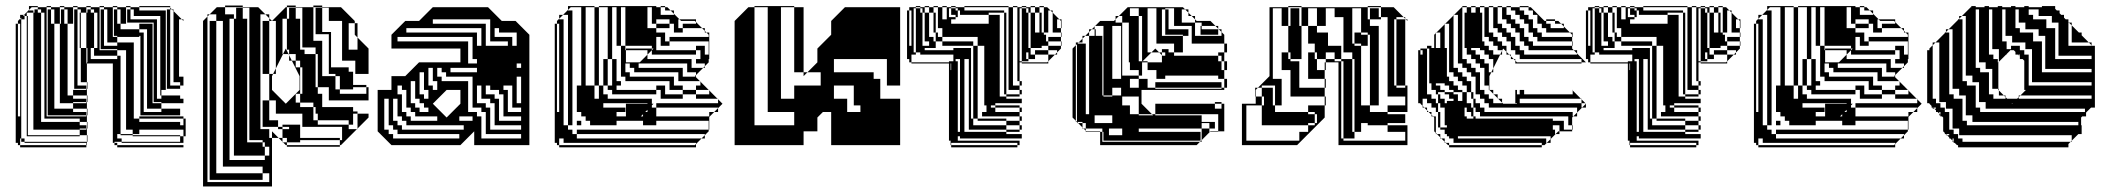

<svg xmlns="http://www.w3.org/2000/svg" viewBox="-20 -526 7627 696"><path d="M141 -416V-480H129V-492H117V-500H95L85 -490V-488H101V-480H105V-488H117V-480H129V-416ZM357 -488H345V-492H357ZM165 -488H153V-492H165ZM309 -488H297V-492H309ZM597 -488H585V-492H597ZM213 -488H201V-492H213ZM405 -488H393V-492H405ZM453 -488H441V-492H453ZM117 -488H105V-492H117ZM261 -488H249V-492H261ZM273 -468H269V-480H273ZM213 -440H201V-456H213V-444H225V-468H213V-456H201V-472H213V-468H225V-492H213V-500H197V-504H213V-500H245V-440H225V-444H213ZM333 -352V-416H321V-352ZM141 -352V-416H129V-352ZM261 -376V-392H249V-376ZM321 -348V-352H309V-348ZM141 -288V-352H129V-288ZM501 -328V-344H489V-328ZM141 -224V-288H129V-224ZM141 -160V-224H129V-160ZM141 -160H129V-96H141ZM293 -152V-156H245V-152ZM437 -200H465V-120H437ZM53 -88H45V-104H53ZM485 -40H461V-56H437V-120H465V-96H485V-84H633V-72H645V-96H485V-104H645V-96H653V-32H645V-56H485ZM293 -56V-60H269V-56ZM53 -40H45V-56H53ZM417 -36V-40H405V-36ZM633 -12V-32H461V-36H405V-24H421V-12ZM269 -32H77V-36H269ZM261 -472H249V-488H261ZM165 -472H153V-488H165ZM597 -472H585V-488H597ZM453 -472H441V-488H453ZM405 -472H393V-488H405ZM213 -472H201V-488H213ZM357 -472H345V-488H357ZM273 -444H269V-468H261V-456H249V-472H261V-468H273ZM273 -420H269V-444H261V-440H249V-456H261V-444H273ZM81 -420V-444H77V-420ZM549 -424V-440H537V-424ZM357 -424V-440H345V-424ZM597 -424V-440H585V-424ZM53 -408V-424H45V-408ZM53 -392V-408H45V-392ZM81 -372V-396H77V-372ZM501 -376V-392H489V-376ZM597 -376V-392H585V-376ZM357 -376V-392H345V-376ZM53 -376V-392H45V-376ZM549 -376V-392H537V-376ZM53 -360V-376H45V-360ZM53 -344V-360H45V-344ZM177 -444V-468H165V-456H153V-472H165V-468H177V-492H165V-500H149V-504H165V-500H197V-440H225V-360H197V-440H177V-444H165V-440H153V-456H165V-444ZM81 -324V-348H77V-324ZM261 -328V-344H249V-328ZM53 -328V-344H45V-328ZM597 -328V-344H585V-328ZM309 -328V-344H297V-328ZM549 -328V-344H537V-328ZM53 -312V-328H45V-312ZM81 -300H77V-324H81ZM273 -300V-324H261V-300ZM53 -296V-312H45V-296ZM53 -280V-296H45V-280ZM513 -300V-324H501V-300ZM597 -280V-296H585V-280ZM549 -280V-296H537V-280ZM357 -376V-372H369V-396H357V-392H345V-408H357V-396H369V-420H357V-408H345V-424H357V-420H369V-444H357V-440H345V-456H357V-444H369V-468H357V-456H345V-472H357V-468H369V-492H357V-500H341V-504H357V-500H389V-392H405V-372H465V-280H437V-344H405V-348H345V-360H405V-372H357V-360H345V-376ZM53 -264V-280H45V-264ZM197 -360H225V-280H197ZM53 -248V-264H45V-248ZM81 -252V-276H77V-252ZM513 -252V-276H501V-252ZM273 -252V-276H261V-252ZM53 -232V-248H45V-232ZM81 -228H77V-252H81ZM549 -232V-248H537V-232ZM597 -232V-248H585V-232ZM53 -216V-232H45V-216ZM513 -228V-252H501V-228ZM597 -232V-228H609V-252H597V-248H585V-264H597V-252H609V-276H597V-264H585V-280H597V-276H609V-300H597V-296H585V-312H597V-300H609V-324H597V-312H585V-328H597V-324H609V-348H597V-344H585V-360H597V-348H609V-372H597V-360H585V-376H597V-372H609V-396H597V-392H585V-408H597V-396H609V-420H597V-408H585V-424H597V-420H609V-444H597V-440H585V-456H597V-444H609V-468H597V-456H585V-472H597V-468H609V-486L603 -492H597V-498L595 -500H485V-504H597V-498L603 -492H609V-486L639 -456H645V-450L639 -456H629V-248H645V-216H633V-228H597V-216H585V-232ZM273 -252H261V-228H273ZM53 -200V-216H45V-200ZM513 -204V-228H501V-204ZM633 -204H585V-216H633ZM81 -180V-204H77V-180ZM53 -184V-200H45V-184ZM549 -184V-200H537V-184ZM53 -168V-184H45V-168ZM501 -184V-200H489V-184ZM437 -280H465V-200H437ZM245 -200H197V-280H225V-200H293V-204H249V-280H261V-276H273V-300H261V-280H249V-328H261V-324H273V-348H261V-344H249V-360H261V-348H273V-352H269V-372H261V-360H249V-376H261V-372H273V-352H293V-296H295V-228H297V-204H295V-228H261V-216H293V-204H295V-180H297V-156H295V-180H245ZM53 -152V-168H45V-152ZM513 -156V-180H501V-156ZM549 -184V-180H561V-204H549V-200H537V-216H549V-204H561V-228H549V-216H537V-232H549V-228H561V-252H549V-248H537V-264H549V-252H561V-276H549V-264H537V-280H549V-276H561V-300H549V-296H537V-312H549V-300H561V-324H549V-312H537V-328H549V-324H561V-348H549V-344H537V-360H549V-348H561V-372H549V-360H537V-376H549V-372H561V-396H549V-392H537V-408H549V-396H561V-420H549V-408H537V-424H549V-420H561V-444H549V-440H537V-444H441V-456H549V-444H561V-468H453V-456H441V-472H453V-468H465V-492H453V-500H437V-504H453V-500H485V-488H581V-200H565V-180H633V-168H645V-152H565V-156H537V-168H565V-180H549V-168H537V-184ZM53 -136V-152H45V-136ZM81 -132V-156H77V-132ZM53 -120V-136H45V-120ZM297 -108H295V-132H245V-152H197V-200H225V-180H245V-168H293V-156H295V-132H297ZM513 -156H501V-132H513ZM81 -108H77V-132H81ZM53 -104V-120H45V-104ZM501 -184V-180H513V-204H501V-200H489V-280H501V-276H513V-300H501V-280H489V-328H501V-324H513V-348H501V-344H489V-360H501V-348H513V-372H501V-360H489V-376H501V-372H513V-396H501V-392H489V-396H485V-392H405V-396H393V-440H417V-420H485V-408H501V-396H513V-420H485V-440H417V-444H405V-440H393V-456H405V-444H417V-468H405V-456H393V-472H405V-468H417V-492H405V-500H389V-504H405V-500H437V-440H533V-152H565V-132H633V-108H489V-120H565V-132H501V-120H489V-184ZM53 -72H45V-88H53ZM53 -56H45V-72H53ZM81 -60H77V-84H81ZM81 -60V-36H77V-60ZM309 -328V-324H321V-348H309V-344H297V-352H293V-416H273V-396H269V-420H261V-396H273V-372H269V-396H261V-392H249V-440H261V-420H273V-416H293V-480H273V-492H261V-500H245V-504H261V-500H293V-480H297V-488H309V-480H321V-416H333V-480H321V-492H309V-500H293V-504H309V-500H341V-344H405V-324H417V-40H461V-36H633V-32H645V-8H421V-12H395V-8H405V0H645V8H405V0H395V-8H389V-296H295V-300H297V-312H405V-324H309V-312H297V-328ZM53 -40V-24H45V-40ZM81 -84H77V-108H81V-96H101V-160H81V-156H77V-180H81V-160H101V-224H81V-204H77V-228H81V-224H101V-288H81V-276H77V-300H81V-288H101V-352H81V-348H77V-372H81V-352H101V-416H81V-396H77V-420H81V-416H101V-480H77V-468H81V-444H77V-468H69V-472H67L85 -490V-504H117V-500H149V-104H293V-108H153V-440H177V-132H245V-120H293V-108H295V-84H297V-60H295V-84H269V-96H129V-84H269V-72H293V-60H295V-36H297V-12H295V-36H269V-56H101V-96H81ZM293 8H53V0H45V-8H37V-440H45V-424H53V-440H45V-450L53 -458V-472H67L63 -468H69V-456H57V-462L53 -458V-456H57V-24H69V-12H295V0H293V-8H69V-12H57V-24H53V-8H45V-24H53V0H293Z M1052 -474H1028V-498H1052ZM1148 -474H1124V-498H1148ZM860 -474H836V-498H860ZM1132 -266H1124V-210H1132V-186H1148V-162H1172V-210H1132ZM1076 -402V-450H1068V-402ZM884 -402V-450H876V-402ZM764 -442H740V-450H764ZM956 -442H932V-450H956ZM1076 -402H1068V-354H1076ZM884 -354V-402H876V-354ZM884 -306V-354H876V-306ZM1132 -266V-330H1124V-354H1068V-346H1084V-330H1124V-266ZM884 -258V-306H876V-258ZM884 -210V-258H876V-210ZM884 -162V-210H876V-162ZM884 -114V-162H876V-114ZM956 -154H932V-162H956ZM1276 -90V-114H1260V-90ZM884 -66V-114H876V-66ZM884 -66H876V-18H884ZM1220 -18V-66H1068V-26H1212V-18ZM956 38V6H940V-10H932V-18H876V-10H932V6H940V38ZM940 54V38H828V-458H812V54ZM932 126H740V102H932ZM956 -410H932V-442H956ZM1148 -442H1124V-410H1148ZM764 -410H740V-442H764ZM764 -314V-346H740V-314ZM1180 -314V-346H1172V-314ZM956 -314H932V-346H956ZM764 -218V-250H740V-218ZM764 -122V-154H740V-122ZM956 -122H932V-154H956ZM764 -26V-58H740V-26ZM1212 6H1020V0H1016L1006 -10H1004V-12L990 -26H966V-50L990 -26H1004V-12L1006 -10H1020V0H1212ZM764 38H740V70H764ZM764 6H740V-26H764V-18H788V-66H764V-58H740V-90H764V-66H788V-114H764V-90H740V-122H764V-114H788V-162H764V-154H740V-186H764V-162H788V-210H764V-186H740V-218H764V-210H788V-258H764V-250H740V-282H764V-258H788V-306H764V-282H740V-314H764V-306H788V-354H764V-346H740V-378H764V-354H788V-402H764V-378H740V-410H764V-402H788V-450H764V-474H740L766 -500H796V-474H828V-458H836V-474H860V-458H876V-450H884V-498H860V-500H796V-506H860V-500H916L942 -474H956V-460L966 -450L1016 -500H1020V-458H1028V-474H1052V-458H1068V-450H1076V-498H1052V-500H1020V-506H1052V-500H1116V-378H1148V-250H1196V-202H1212V-186H1308V-210H1260V-202H1212V-250H1196V-258H1172V-282H1244V-266H1260V-258H1268V-306H1180V-282H1172V-314H1180V-306H1220V-354H1180V-346H1172V-378H1180V-354H1220V-402H1180V-378H1172V-402H1124V-410H1180V-402H1220V-450H1148V-442H1124V-474H1148V-450H1172V-498H1148V-500H1116V-506H1148V-500H1216L1266 -450V-442H1276V-410H1266V-442H1244V-346H1276V-390L1266 -400V-410H1276V-390L1316 -350V-258H1260V-218H1308V-210H1316V-162H1148V-138H1260V-122H1276V-114H1316V-100L1276 -60V-58H1274L1276 -60V-90H1260V-74H1244V-90H1132V-114H1124V-138H1116V-154H1068V-186H1052V-154H1068V-138H1116V-90H1132V-74H1244V-58H1274L1216 0H1212V-18H1068V-10H1020V-26H1004V-58H988V-66H932V-90H988V-66H1004V-58H1028V-66H1004V-74H1068V-66H1076V-114H956V-90H932V-122H956V-114H980V-162H956V-258H932V-282H956V-258H970L966 -250V-200L1016 -150L1066 -200V-250L1038 -306H1028V-326L1026 -330H1006L1016 -350L1026 -330H1028V-326L1038 -306H1052V-282H1068V-186H1076V-282H1068V-306H1052V-330H1028V-346H1020V-458H1004V-330H1006L980 -278V-258H970L980 -278V-306H956V-282H932V-314H956V-306H980V-354H956V-346H932V-378H956V-354H980V-402H956V-378H932V-410H956V-402H980V-450H956V-460L942 -474H924V-58H956V-26H966V150H716V-450L732 -466V-474H740L732 -466V134H956V102H932V78H764V102H740V70H764V78H788V30H764V38H740V6H764V30H788V-18H764Z M1399 0 1349 -50V-200H1399V-250H1449L1499 -300H1649V-350H1399V-400L1449 -450H1499L1549 -500H1749L1799 -450H1849L1899 -400V0H1699V-50L1649 0ZM1725 -360V-424H1453V-408H1709V-360ZM1837 -360H1853V-408H1789V-424H1773V-392H1837ZM1821 -360V-376H1757V-456H1549V-440H1741V-360ZM1677 -376V-296H1709V-312H1693V-392H1421V-376ZM1869 -280V-296H1853V-280ZM1613 -280V-264H1709V-280ZM1565 -200V-232H1549V-280H1533V-216H1549V-200ZM1533 -168V-200H1517V-264H1501V-184H1517V-168ZM1649 -150V-200H1599L1549 -150L1599 -100ZM1533 -120V-136H1517V-152H1501V-168H1485V-232H1469V-152H1485V-136H1501V-120ZM1869 -120V-136H1837V-216H1805V-200H1821V-120ZM1565 -88V-104H1485V-120H1469V-136H1453V-200H1437V-216H1421V-184H1437V-120H1453V-104H1469V-88ZM1757 -216H1741V-184H1773V-168H1789V-88H1869V-104H1805V-184H1789V-200H1757ZM1693 -88V-104H1645V-88ZM1725 -216H1709V-152H1741V-136H1757V-56H1869V-72H1773V-152H1757V-168H1725ZM1661 -56V-72H1453V-88H1437V-104H1421V-168H1405V-88H1421V-72H1437V-56ZM1869 -24V-40H1741V-120H1725V-136H1693V-248H1597V-264H1581V-280H1565V-248H1581V-232H1677V-120H1709V-104H1725V-24ZM1645 -24V-40H1421V-56H1405V-72H1389V-168H1373V-56H1389V-40H1405V-24ZM1869 -152V-248H1853V-152Z M2007 -408V-424H1999V-408ZM2007 -328V-344H1999V-328ZM2007 -216V-232H1999V-216ZM2007 -200V-216H1999V-200ZM2519 -216V-230L2517 -232H2439V-264H2279V-280H2263V-296H2247V-264H2263V-248H2423V-216H2455V-200H2503V-184H2551V-198L2549 -200H2503V-216ZM2007 -168V-184H1999V-168ZM2391 -216V-184H2455V-168H2375V-200H2359V-216ZM2007 -136V-152H1999V-136ZM2215 -360V-500H2199V-456H2183V-500H2151V-504H2359V-500H2375V-472H2423V-476L2411 -488H2391V-500H2375V-504H2391V-500H2399L2411 -488H2423V-476L2443 -456H2503V-446L2525 -424H2535V-414L2541 -408H2551V-360H2549V-376H2407V-392H2549V-400L2541 -408H2535V-414L2525 -424H2455V-440H2503V-446L2499 -450H2449L2443 -456H2439V-424H2455V-408H2423V-440H2407V-456H2359V-440H2407V-424H2359V-440H2343V-500H2327V-424H2359V-408H2391V-376H2407V-360H2375V-392H2359V-344H2503V-328H2343V-344L2349 -350H2343V-360H2247V-344H2249V-300H2299L2327 -328V-344H2249V-350H2343V-344L2327 -328V-312H2487V-280H2529L2503 -254V-248H2501L2499 -250L2503 -254V-264H2471V-296H2295V-280H2455V-248H2501L2517 -232H2519V-230L2549 -200H2551V-198L2581 -168H2583V-166L2599 -150L2583 -134V-120H2569L2583 -134V-136H2359V-152H2583V-166L2581 -168H2503V-184H2455V-200H2407V-232H2247V-248H2231V-360H2247V-500H2231V-360ZM2311 -104V-112L2303 -104ZM2039 -72V-472H2021L2039 -490V-504H2135V-500H2151V-216H2167V-312H2183V-216H2199V-312H2215V-232H2231V-216H2215V-200H2359V-184H2199V-200H2183V-216H2167V-184H2183V-168H2343V-150H2349L2343 -144V-136H2359V-120H2327V-128L2319 -120H2359V-104H2551V-120H2569L2551 -102V-72H2549V-88H2359V-72H2311V-88H2215V-72H2119V-88H2103V-104H2087V-120H2071V-216H2135V-500H2103V-456H2087V-500H2049L2039 -490V-488H2055V-72ZM2007 -40H1999V-56H2007ZM2535 -24H2523L2535 -36V-40H2071V-56H2549V-50L2535 -36ZM2007 -24V0H2499L2503 -4V-8H2023V-24H2007V-8H1999V-24ZM2199 -408H2183V-456H2199ZM2103 -408H2087V-456H2103ZM2007 -392V-408H1999V-392ZM2007 -376V-392H1999V-376ZM2103 -360H2087V-408H2103ZM2199 -360H2183V-408H2199ZM2007 -360V-376H1999V-360ZM2199 -312H2183V-360H2199ZM2103 -312H2087V-360H2103ZM2007 -344V-360H1999V-344ZM2551 -312H2519V-344H2503V-360H2535V-328H2549V-360H2551ZM2007 -312V-328H1999V-312ZM2007 -296V-312H1999V-296ZM2007 -280V-296H1999V-280ZM2103 -264H2087V-312H2103ZM2535 -280H2529L2535 -286V-296H2503V-312H2549V-300L2535 -286ZM2007 -264V-280H1999V-264ZM2007 -248V-264H1999V-248ZM2007 -232V-248H1999V-232ZM2103 -216H2087V-264H2103ZM2007 -152V-168H1999V-152ZM2007 -184V-200H1999V-184ZM2135 -168H2151V-216H2135ZM2247 -120H2215V-104H2249V-150H2327V-152H2167V-136H2247ZM2007 -120V-136H1999V-120ZM2007 -104H1999V-120H2007ZM2007 -88H1999V-104H2007ZM2007 -72H1999V-88H2007ZM2007 -56H1999V-72H2007ZM2551 -56H2549V-72H2551ZM2087 -72H2071V-88H2087ZM2007 -40V-24H1999V-40ZM2023 -24V-40H2039V-24ZM2039 -72V-56H2055V-40H2071V-24H2523L2503 -4V8H2007V0H1999V-8H1991V-440H1999V-424H2007V-440H1999V-450L2007 -458V-472H2021L2007 -458V-456H2023V-72Z M2811 -168V-216H2763V-168ZM2811 -216H2763V-360H2715V-72H2859V-120H2763V-168H2859V-216H2955V-264H2907L2943 -300V-350L2993 -400V-450L3043 -500H3243V-216H3195V-312H3003V-264H3147V-240H3171V-168H3243V-120H3099V-144H3075V-216H3003V-168H3051V-120H3243V0H2993V-120H2963L2943 -100V-50H2893V0H2643V-450L2693 -500H2715V-360H2763V-500H2715V-504H2859V-500H2893V-264H2907L2893 -250V-264H2859V-500H2811Z M3636 -456V-472H3628V-456ZM3636 -424V-440H3628V-424ZM3284 -376V-392H3276V-376ZM3636 -376V-392H3628V-376ZM3636 -360V-376H3628V-360ZM3828 -360H3826V-376H3780V-392H3826V-376H3828ZM3372 -352H3332V-344H3436V-352H3500V-328H3508V-360H3372ZM3636 -328V-344H3628V-328ZM3636 -312V-328H3628V-312ZM3428 -296H3426V-272H3428ZM3636 -248V-264H3628V-248ZM3628 -224H3620V-288H3604V-224H3628V-216H3636V-232H3628ZM3284 -344H3276V-360H3284ZM3284 -408V-424H3276V-408ZM3764 -456V-472H3756V-456ZM3636 -440V-456H3628V-440ZM3380 -456V-472H3372V-456ZM3284 -456V-472H3276V-456ZM3764 -440V-456H3756V-440ZM3380 -440V-456H3372V-440ZM3284 -440V-456H3276V-440ZM3284 -424V-440H3276V-424ZM3452 -464H3444V-472H3428V-496H3420V-464H3444V-456H3428V-440H3564V-472H3452ZM3828 -424H3826V-440H3828ZM3380 -440H3372V-424H3380ZM3764 -424V-440H3756V-424ZM3636 -408V-424H3628V-416H3620V-480H3564V-472H3604V-416H3628V-408ZM3636 -392V-408H3628V-392ZM3284 -392V-408H3276V-392ZM3284 -360V-376H3276V-360ZM3628 -352H3620V-416H3604V-352H3628V-344H3636V-360H3628ZM3708 -336H3700V-352H3708ZM3332 -376V-416H3324V-360H3348V-376ZM3284 -344V-328H3276V-344ZM3508 -312V-328H3500V-312ZM3426 -240V-272H3428V-240ZM3508 -296V-312H3500V-296ZM3636 -296V-312H3628V-296ZM3628 -288H3620V-352H3604V-288H3628V-280H3636V-296H3628ZM3508 -280V-296H3500V-288H3492V-312H3476V-288H3500V-280ZM3708 -304H3684V-336H3700V-312H3708ZM3780 -296H3684V-300H3776L3780 -304V-328H3732V-344H3780V-328H3804L3780 -304ZM3508 -264V-280H3500V-264ZM3636 -264V-280H3628V-264ZM3508 -248V-264H3500V-248ZM3426 -208V-240H3428V-208ZM3636 -232V-248H3628V-232ZM3508 -232V-248H3500V-232ZM3500 -224H3492V-288H3460V-312H3436V-328H3316V-336H3300V-496H3292V-336H3300V-328H3284V-312H3276V-328H3284V-300H3420V-304H3436V-312H3444V-304H3452V-288H3476V-224H3500V-216H3508V-232H3500ZM3684 -216H3676V-232H3668V-500H3652V-504H3668V-500H3684V-496H3700V-480H3708V-416H3732V-408H3748V-416H3716V-480H3708V-496H3700V-500H3684V-504H3700V-500H3716V-480H3732V-416H3756V-408H3764V-424H3756V-416H3748V-480H3732V-500H3716V-504H3732V-500H3748V-480H3756V-472H3764V-500H3748V-504H3764V-500H3776L3788 -488H3796V-480L3820 -456H3828V-440H3826V-450L3820 -456H3812V-424H3826V-408H3828V-392H3826V-408H3796V-480L3788 -488H3780V-408H3764V-400H3772V-376H3780V-360H3826V-350L3812 -336V-328H3804L3812 -336V-344H3780V-360H3756V-352H3716V-416H3708V-352H3716V-328H3732V-312H3708V-336H3684V-496H3676V-304H3684V-300H3676V-232H3684ZM3636 -216H3628V-200H3636ZM3508 -200V-216H3500V-200ZM3426 -176V-208H3428V-176ZM3508 -184V-200H3500V-184ZM3426 -144V-176H3428V-144ZM3508 -168V-184H3500V-168ZM3500 -160H3492V-224H3460V-288H3452V-224H3476V-160H3500V-152H3508V-168H3500ZM3426 -112V-144H3428V-112ZM3508 -136V-152H3500V-136ZM3508 -120V-136H3500V-120ZM3426 -80V-112H3428V-80ZM3508 -104V-120H3500V-104ZM3426 -48V-80H3428V-48ZM3452 -48H3460V-96H3452ZM3428 -8V-16H3426V-48H3428V-16H3444V-8ZM3508 -104H3500V-96H3492V-160H3460V-224H3452V-160H3476V-96H3508V-72H3628V-56H3676V-48H3628V-56H3492V-96H3460V-160H3452V-96H3476V-48H3628V-40H3684V-24H3460V-32H3452V-16H3444V-32H3452V-16H3676V0H3668V-8H3428V0H3668V8H3428V0H3426V-16H3420V-296H3284V-300H3276V-312H3268V-488H3276V-472H3284V-488H3276V-500H3300V-496H3316V-480H3324V-416H3348V-392H3364V-376H3372V-360H3396V-376H3372V-408H3364V-416H3332V-480H3324V-496H3316V-500H3300V-504H3316V-500H3332V-480H3348V-416H3372V-408H3380V-392H3396V-376H3508V-360H3524V-392H3396V-424H3372V-416H3364V-480H3348V-500H3332V-504H3348V-500H3364V-480H3372V-472H3380V-500H3364V-504H3380V-500H3396V-456H3412V-500H3396V-504H3412V-500H3428V-496H3444V-488H3452V-472H3460V-488H3452V-496H3444V-500H3428V-504H3444V-500H3476V-488H3620V-480H3628V-472H3636V-500H3476V-504H3636V-500H3652V-216H3676V-200H3684V-184H3676V-200H3628V-184H3676V-176H3628V-184H3620V-224H3604V-176H3628V-168H3684V-152H3588V-144H3676V-136H3684V-120H3676V-136H3588V-144H3572V-136H3588V-120H3676V-104H3684V-88H3676V-104H3540V-120H3556V-144H3548V-360H3524V-96H3628V-88H3676V-72H3684V-56H3676V-72H3628V-88H3524V-96H3508Z M3904 -396H3914L3904 -386V-372H3890L3904 -386ZM4120 -396V-468H4108V-496H4076V-468H4108V-396ZM4264 -492V-444H4312V-456L4300 -468H4288V-480L4276 -492ZM4332 -432H4336V-420H4332ZM4012 -240H4044V-432H4012ZM4396 -400H4332V-420H4396ZM3980 -336V-368H3976V-336ZM3980 -272V-304H3976V-272ZM4140 -272V-300H4120V-272ZM3980 -208V-240H3976V-208ZM4108 -176H4048V-144H4076V-112H4108V-108H4160L4156 -112H4108ZM3976 -180H3928V-252H3976V-240H3980V-272H3976V-252H3928V-324H3976V-304H3980V-336H3976V-324H3928V-396H3914L3928 -410V-420H3938L3928 -410V-396H3976V-368H3980V-400H3952V-396H3948V-420H3938L3948 -430V-432H3950L3948 -430V-420H3952V-400H3980V-432H3950L3968 -450H4018L4024 -456V-468H4036L4024 -456V-444H4048V-252H4108V-240H4140V-208H4168V-204H4408V-208H4168V-228H4408V-208H4418V-200H4118V-150L4156 -112H4168V-108H4336V-84H4384V-80H4396V-112H4168V-150H4384V-132H4408V-150H4384V-156H4408V-150H4418V-50H4396V-48H4366L4368 -50H4396V-80H4384V-60H4364V-80H4336V-60H4364V-48H4366L4336 -18V-12H4330L4336 -18V-60H4108V-48H4332V-16H3980V-36H4048V-60H4000V-36H3980V-48H3976V-60H3916V-80H3904V-84H3884V-366L3880 -362V-88L3888 -80H3904V-64L3908 -60H3916V-52L3918 -50H3968V-48H3976V-12H4330L4318 0H3968V-48H3916V-52L3908 -60H3904V-64L3888 -80H3884V-84H3880V-88L3868 -100V-350L3880 -362V-372H3890L3886 -368H3916V-112H3928V-180H3980V-176H4012V-180H3980V-208H3976ZM4408 -396V-410L4398 -420H4396V-422L4386 -432H4336V-444H4312V-396ZM4120 -324V-396H4108V-324ZM4428 -272H4418V-304H4408V-324H4396V-336H4418V-304H4428ZM4236 -336V-368H4172V-496H4140V-336H4154L4122 -304H4140V-300H4192V-326L4182 -336H4154L4168 -350L4182 -336H4192V-326L4194 -324H4204V-336H4192V-348H4216V-336ZM4120 -324H4108V-304H4120V-302L4122 -304H4120ZM4108 -208V-240H4076V-208ZM4120 -252H4108V-272H4076V-300H4072V-444H4048V-468H4036L4068 -500H4268L4276 -492H4288V-480L4300 -468H4312V-456L4318 -450H4368L4386 -432H4396V-422L4398 -420H4408V-410L4418 -400V-368H4428V-336H4418V-368H4300V-400H4288V-396H4268V-400H4204V-420H4288V-400H4300V-432H4216V-420H4204V-444H4216V-432H4236V-464H4216V-444H4204V-468H4216V-464H4236V-496H4204V-492H4216V-468H4204V-492H4192V-396H4268V-336H4236V-324H4396V-304H4408V-272H4418V-240H4428V-208H4418V-240H4396V-252H4204V-240H4172V-272H4120ZM4012 -208V-180H4044V-208ZM4012 -80V-108H3948V-80Z M4754 -432V-496H4722V-432ZM4986 -456H4946V-496H4978V-464H4986ZM4890 -408H4914V-400H4890ZM4786 -272H4782V-300H4786ZM4786 -208H4782V-240H4722V-336H4746V-312H4754V-272H4782V-240H4786ZM4786 -144H4782V-176H4658V-272H4626V-336H4650V-312H4658V-304H4690V-208H4782V-176H4786ZM4946 -144V-120H5010V-112H5074V-80H5010V-72H5082V0H4832V-300H4786V-312H4754V-336H4746V-368H4722V-432H4698V-456H4658V-496H4690V-456H4698V-500H4650V-504H4698V-500H4938V-456H4946V-432H4978V-144H5074V-176H5010V-464H4986V-500H4938V-504H4986V-500H5032L5068 -464H5074V-458L5076 -456H5082V-450L5076 -456H5074V-458L5068 -464H5042V-456H5074V-408H5042V-456H5034V-216H5042V-208H5074V-216H5042V-264H5074V-216H5082V-120H5010V-144H4946V-368H4938V-360H4914V-368H4890V-400H4938V-368H4946V-400H4938V-408H4914V-496H4882V-368H4890V-360H4914V-144ZM4746 -72V-80H4722V-72ZM4890 -24H4850V-72H4882V-48H4890ZM4690 -432V-456H4658V-432ZM5074 -360H5042V-408H5074ZM5074 -312H5042V-360H5074ZM5074 -264H5042V-312H5074ZM4602 -168V-216H4554V-208H4594V-168ZM4602 -168H4562V-176H4554V-208H4540L4582 -250V-500H4650V-432H4698V-312H4658V-336H4650V-432H4626V-496H4594V-240H4626V-144H4602ZM4594 -144V-168H4562V-144ZM4754 -80V-112H4746V-120H4722V-144H4782V-100L4682 0H4482V-150H4532V-176H4530V-208H4540L4532 -200V-176H4554V-144H4602V-120H4722V-112H4746V-80ZM4690 -16V-48H4722V-72H4554V-144H4498V-16ZM4890 -72V-120H4850V-168H4882V-120H4890V-168H4850V-216H4882V-168H4890V-216H4850V-264H4882V-216H4890V-264H4850V-304H4842V-312H4882V-264H4890V-312H4882V-336H4842V-312H4818V-360H4842V-336H4850V-464H4818V-496H4786V-432H4754V-408H4794V-360H4818V-336H4786V-312H4818V-304H4842V-24H4850V-16H5074V-48H5010V-72H4938V-80H4914V-48H4890V-72H4850V-120H4882V-72Z M5361 -456V-472H5353V-456ZM5361 -440V-456H5353V-440ZM5361 -424V-440H5353V-424ZM5361 -408V-424H5353V-408ZM5361 -408H5353V-392H5361ZM5649 -424V-430L5639 -440H5617V-450H5585V-456H5617V-450H5629L5639 -440H5649V-430L5671 -408H5681V-392H5679V-400L5671 -408H5585V-424H5569V-440H5553V-472H5537V-488H5521V-500H5489V-504H5521V-500H5529L5579 -450H5585V-440H5601V-424ZM5681 -360H5679V-376H5553V-392H5537V-408H5521V-440H5505V-456H5489V-472H5473V-488H5457V-500H5441V-504H5457V-500H5489V-488H5505V-472H5521V-456H5537V-424H5553V-408H5569V-392H5679V-376H5681ZM5233 -328V-344H5225V-328ZM5137 -312H5129V-328H5137ZM5233 -312V-328H5225V-312ZM5137 -296H5129V-312H5137ZM5233 -296V-312H5225V-296ZM5697 -328V-332L5685 -344H5521V-360H5505V-376H5489V-408H5473V-424H5457V-440H5441V-456H5425V-500H5409V-504H5425V-500H5441V-472H5457V-456H5473V-440H5489V-424H5505V-392H5521V-376H5537V-360H5679V-350L5685 -344H5697V-332L5729 -300H5713V-312H5489V-328H5473V-344H5457V-376H5441V-392H5425V-408H5409V-424H5393V-500H5377V-504H5393V-500H5409V-440H5425V-424H5441V-408H5457V-392H5473V-360H5489V-344H5505V-328ZM5233 -280V-296H5225V-280ZM5137 -264H5129V-280H5137ZM5233 -280H5225V-264H5233ZM5137 -248H5129V-264H5137ZM5137 -232H5129V-248H5137ZM5137 -216H5129V-232H5137ZM5137 -184H5129V-200H5137ZM5137 -184V-168H5129V-184ZM5489 -168V-152H5713V-166L5711 -168H5489V-152H5479V-168ZM5201 -72V-64H5225V-72H5217V-136H5201V-152H5193V-168H5217V-152H5225V-160H5249V-168H5233V-184H5217V-192H5193V-184H5201V-168H5193V-184H5185V-200H5169V-224H5161V-350H5153V-184H5169V-168H5185V-152H5193V-120H5201V-104H5193V-120H5185V-136H5169V-152H5153V-168H5137V-152H5129V-168H5137V-142L5143 -136H5153V-126L5159 -120H5169V-110L5175 -104H5185V-44L5189 -40H5201V-28L5205 -24H5217V-12L5221 -8H5233V0H5569V8H5233V0H5229L5221 -8H5217V-12L5205 -24H5201V-28L5189 -40H5185V-44L5179 -50V-100L5175 -104H5169V-110L5159 -120H5153V-126L5143 -136H5137V-142L5129 -150V-152H5121V-344H5129V-328H5137V-344H5129V-350H5153V-360H5169V-352H5179V-400L5185 -406V-408H5187L5185 -406V-352H5201V-408H5187L5217 -438V-440H5219L5217 -438V-352H5225V-344H5233V-440H5219L5249 -470V-472H5251L5249 -470V-280H5265V-264H5281V-248H5297V-232H5313V-192H5321V-184H5329V-248H5313V-264H5297V-280H5281V-296H5265V-472H5251L5279 -500H5281V-312H5297V-296H5313V-280H5329V-264H5345V-200H5361V-184H5377V-168H5393V-152H5425V-154L5411 -168H5409V-170L5395 -184H5393V-186L5379 -200H5377V-216H5361V-280H5345V-296H5329V-312H5313V-328H5297V-352H5289V-480H5297V-500H5281V-504H5297V-500H5313V-480H5329V-500H5313V-504H5329V-500H5345V-480H5353V-472H5361V-500H5345V-504H5361V-500H5377V-408H5393V-392H5409V-376H5425V-360H5441V-338L5451 -328H5457V-322L5467 -312H5473V-306L5479 -300H5713V-296H5473V-306L5467 -312H5457V-322L5451 -328H5441V-338L5429 -350L5425 -342V-328H5418L5425 -342V-344H5409V-360H5393V-376H5377V-392H5353V-376H5361V-360H5377V-344H5393V-328H5418L5393 -278V-264H5386L5393 -278V-312H5377V-328H5361V-344H5345V-352H5313V-344H5329V-328H5345V-312H5361V-296H5377V-264H5386L5379 -250V-200H5393V-186L5395 -184H5409V-170L5411 -168H5425V-154L5429 -150H5479V-152H5473V-200H5479V-184H5489V-200H5505V-184H5681V-198L5679 -200H5681V-198L5711 -168H5713V-166L5727 -152H5729V-136H5715L5729 -150L5727 -152H5713V-136H5715L5697 -118V-104H5683L5697 -118V-136H5377V-152H5361V-168H5345V-184H5321V-168H5329V-152H5345V-136H5361V-120H5681V-104H5683L5679 -100V-72H5681V-56H5679V-72H5665V-104H5345V-120H5321V-104H5329V-96H5609V-88H5649V-56H5679V-50H5633V-40H5619L5629 -50H5633V-72H5609V-56H5617V-40H5619L5601 -22V-8H5587L5601 -22V-32H5265V-24H5585V-8H5587L5579 0H5569V-8H5249V-24H5233V-32H5225V-40H5217V-56H5201V-64H5193V-72ZM5137 -280H5129V-296H5137ZM5137 -200H5129V-216H5137ZM5489 -184V-168H5479V-184ZM5281 -200V-192H5297V-152H5313V-136H5321V-120H5329V-136H5321V-168H5313V-192H5297V-216H5281V-232H5265V-248H5249V-264H5225V-248H5233V-232H5249V-216H5265V-200ZM5249 -184H5265V-160H5281V-192H5249V-200H5233V-216H5217V-224H5185V-216H5201V-200H5217V-192H5249ZM5297 -104V-96H5321V-104H5313V-120H5297V-136H5289V-104ZM5201 -88H5193V-104H5201ZM5201 -72H5193V-88H5201Z M6097 -456V-472H6089V-456ZM6097 -424V-440H6089V-424ZM5745 -376V-392H5737V-376ZM6097 -376V-392H6089V-376ZM6097 -360V-376H6089V-360ZM6289 -360H6287V-376H6241V-392H6287V-376H6289ZM5833 -352H5793V-344H5897V-352H5961V-328H5969V-360H5833ZM6097 -328V-344H6089V-328ZM6097 -312V-328H6089V-312ZM5889 -296H5887V-272H5889ZM6097 -248V-264H6089V-248ZM6089 -224H6081V-288H6065V-224H6089V-216H6097V-232H6089ZM5745 -344H5737V-360H5745ZM5745 -408V-424H5737V-408ZM6225 -456V-472H6217V-456ZM6097 -440V-456H6089V-440ZM5841 -456V-472H5833V-456ZM5745 -456V-472H5737V-456ZM6225 -440V-456H6217V-440ZM5841 -440V-456H5833V-440ZM5745 -440V-456H5737V-440ZM5745 -424V-440H5737V-424ZM5913 -464H5905V-472H5889V-496H5881V-464H5905V-456H5889V-440H6025V-472H5913ZM6289 -424H6287V-440H6289ZM5841 -440H5833V-424H5841ZM6225 -424V-440H6217V-424ZM6097 -408V-424H6089V-416H6081V-480H6025V-472H6065V-416H6089V-408ZM6097 -392V-408H6089V-392ZM5745 -392V-408H5737V-392ZM5745 -360V-376H5737V-360ZM6089 -352H6081V-416H6065V-352H6089V-344H6097V-360H6089ZM6169 -336H6161V-352H6169ZM5793 -376V-416H5785V-360H5809V-376ZM5745 -344V-328H5737V-344ZM5969 -312V-328H5961V-312ZM5887 -240V-272H5889V-240ZM5969 -296V-312H5961V-296ZM6097 -296V-312H6089V-296ZM6089 -288H6081V-352H6065V-288H6089V-280H6097V-296H6089ZM5969 -280V-296H5961V-288H5953V-312H5937V-288H5961V-280ZM6169 -304H6145V-336H6161V-312H6169ZM6241 -296H6145V-300H6237L6241 -304V-328H6193V-344H6241V-328H6265L6241 -304ZM5969 -264V-280H5961V-264ZM6097 -264V-280H6089V-264ZM5969 -248V-264H5961V-248ZM5887 -208V-240H5889V-208ZM6097 -232V-248H6089V-232ZM5969 -232V-248H5961V-232ZM5961 -224H5953V-288H5921V-312H5897V-328H5777V-336H5761V-496H5753V-336H5761V-328H5745V-312H5737V-328H5745V-300H5881V-304H5897V-312H5905V-304H5913V-288H5937V-224H5961V-216H5969V-232H5961ZM6145 -216H6137V-232H6129V-500H6113V-504H6129V-500H6145V-496H6161V-480H6169V-416H6193V-408H6209V-416H6177V-480H6169V-496H6161V-500H6145V-504H6161V-500H6177V-480H6193V-416H6217V-408H6225V-424H6217V-416H6209V-480H6193V-500H6177V-504H6193V-500H6209V-480H6217V-472H6225V-500H6209V-504H6225V-500H6237L6249 -488H6257V-480L6281 -456H6289V-440H6287V-450L6281 -456H6273V-424H6287V-408H6289V-392H6287V-408H6257V-480L6249 -488H6241V-408H6225V-400H6233V-376H6241V-360H6287V-350L6273 -336V-328H6265L6273 -336V-344H6241V-360H6217V-352H6177V-416H6169V-352H6177V-328H6193V-312H6169V-336H6145V-496H6137V-304H6145V-300H6137V-232H6145ZM6097 -216H6089V-200H6097ZM5969 -200V-216H5961V-200ZM5887 -176V-208H5889V-176ZM5969 -184V-200H5961V-184ZM5887 -144V-176H5889V-144ZM5969 -168V-184H5961V-168ZM5961 -160H5953V-224H5921V-288H5913V-224H5937V-160H5961V-152H5969V-168H5961ZM5887 -112V-144H5889V-112ZM5969 -136V-152H5961V-136ZM5969 -120V-136H5961V-120ZM5887 -80V-112H5889V-80ZM5969 -104V-120H5961V-104ZM5887 -48V-80H5889V-48ZM5913 -48H5921V-96H5913ZM5889 -8V-16H5887V-48H5889V-16H5905V-8ZM5969 -104H5961V-96H5953V-160H5921V-224H5913V-160H5937V-96H5969V-72H6089V-56H6137V-48H6089V-56H5953V-96H5921V-160H5913V-96H5937V-48H6089V-40H6145V-24H5921V-32H5913V-16H5905V-32H5913V-16H6137V0H6129V-8H5889V0H6129V8H5889V0H5887V-16H5881V-296H5745V-300H5737V-312H5729V-488H5737V-472H5745V-488H5737V-500H5761V-496H5777V-480H5785V-416H5809V-392H5825V-376H5833V-360H5857V-376H5833V-408H5825V-416H5793V-480H5785V-496H5777V-500H5761V-504H5777V-500H5793V-480H5809V-416H5833V-408H5841V-392H5857V-376H5969V-360H5985V-392H5857V-424H5833V-416H5825V-480H5809V-500H5793V-504H5809V-500H5825V-480H5833V-472H5841V-500H5825V-504H5841V-500H5857V-456H5873V-500H5857V-504H5873V-500H5889V-496H5905V-488H5913V-472H5921V-488H5913V-496H5905V-500H5889V-504H5905V-500H5937V-488H6081V-480H6089V-472H6097V-500H5937V-504H6097V-500H6113V-216H6137V-200H6145V-184H6137V-200H6089V-184H6137V-176H6089V-184H6081V-224H6065V-176H6089V-168H6145V-152H6049V-144H6137V-136H6145V-120H6137V-136H6049V-144H6033V-136H6049V-120H6137V-104H6145V-88H6137V-104H6001V-120H6017V-144H6009V-360H5985V-96H6089V-88H6137V-72H6145V-56H6137V-72H6089V-88H5985V-96H5969Z M6354 -408V-424H6346V-408ZM6354 -328V-344H6346V-328ZM6354 -216V-232H6346V-216ZM6354 -200V-216H6346V-200ZM6866 -216V-230L6864 -232H6786V-264H6626V-280H6610V-296H6594V-264H6610V-248H6770V-216H6802V-200H6850V-184H6898V-198L6896 -200H6850V-216ZM6354 -168V-184H6346V-168ZM6738 -216V-184H6802V-168H6722V-200H6706V-216ZM6354 -136V-152H6346V-136ZM6562 -360V-500H6546V-456H6530V-500H6498V-504H6706V-500H6722V-472H6770V-476L6758 -488H6738V-500H6722V-504H6738V-500H6746L6758 -488H6770V-476L6790 -456H6850V-446L6872 -424H6882V-414L6888 -408H6898V-360H6896V-376H6754V-392H6896V-400L6888 -408H6882V-414L6872 -424H6802V-440H6850V-446L6846 -450H6796L6790 -456H6786V-424H6802V-408H6770V-440H6754V-456H6706V-440H6754V-424H6706V-440H6690V-500H6674V-424H6706V-408H6738V-376H6754V-360H6722V-392H6706V-344H6850V-328H6690V-344L6696 -350H6690V-360H6594V-344H6596V-300H6646L6674 -328V-344H6596V-350H6690V-344L6674 -328V-312H6834V-280H6876L6850 -254V-248H6848L6846 -250L6850 -254V-264H6818V-296H6642V-280H6802V-248H6848L6864 -232H6866V-230L6896 -200H6898V-198L6928 -168H6930V-166L6946 -150L6930 -134V-120H6916L6930 -134V-136H6706V-152H6930V-166L6928 -168H6850V-184H6802V-200H6754V-232H6594V-248H6578V-360H6594V-500H6578V-360ZM6658 -104V-112L6650 -104ZM6386 -72V-472H6368L6386 -490V-504H6482V-500H6498V-216H6514V-312H6530V-216H6546V-312H6562V-232H6578V-216H6562V-200H6706V-184H6546V-200H6530V-216H6514V-184H6530V-168H6690V-150H6696L6690 -144V-136H6706V-120H6674V-128L6666 -120H6706V-104H6898V-120H6916L6898 -102V-72H6896V-88H6706V-72H6658V-88H6562V-72H6466V-88H6450V-104H6434V-120H6418V-216H6482V-500H6450V-456H6434V-500H6396L6386 -490V-488H6402V-72ZM6354 -40H6346V-56H6354ZM6882 -24H6870L6882 -36V-40H6418V-56H6896V-50L6882 -36ZM6354 -24V0H6846L6850 -4V-8H6370V-24H6354V-8H6346V-24ZM6546 -408H6530V-456H6546ZM6450 -408H6434V-456H6450ZM6354 -392V-408H6346V-392ZM6354 -376V-392H6346V-376ZM6450 -360H6434V-408H6450ZM6546 -360H6530V-408H6546ZM6354 -360V-376H6346V-360ZM6546 -312H6530V-360H6546ZM6450 -312H6434V-360H6450ZM6354 -344V-360H6346V-344ZM6898 -312H6866V-344H6850V-360H6882V-328H6896V-360H6898ZM6354 -312V-328H6346V-312ZM6354 -296V-312H6346V-296ZM6354 -280V-296H6346V-280ZM6450 -264H6434V-312H6450ZM6882 -280H6876L6882 -286V-296H6850V-312H6896V-300L6882 -286ZM6354 -264V-280H6346V-264ZM6354 -248V-264H6346V-248ZM6354 -232V-248H6346V-232ZM6450 -216H6434V-264H6450ZM6354 -152V-168H6346V-152ZM6354 -184V-200H6346V-184ZM6482 -168H6498V-216H6482ZM6594 -120H6562V-104H6596V-150H6674V-152H6514V-136H6594ZM6354 -120V-136H6346V-120ZM6354 -104H6346V-120H6354ZM6354 -88H6346V-104H6354ZM6354 -72H6346V-88H6354ZM6354 -56H6346V-72H6354ZM6898 -56H6896V-72H6898ZM6434 -72H6418V-88H6434ZM6354 -40V-24H6346V-40ZM6370 -24V-40H6386V-24ZM6386 -72V-56H6402V-40H6418V-24H6870L6850 -4V8H6354V0H6346V-8H6338V-440H6346V-424H6354V-440H6346V-450L6354 -458V-472H6368L6354 -458V-456H6370V-72Z M7418 -468H7350V-456H7398V-444H7418ZM7442 -396V-420H7430V-396ZM7370 -420H7302V-408H7350V-396H7370ZM7394 -348V-372H7382V-348ZM7346 -324V-348H7302V-344H7318V-328H7334V-324ZM7346 -300V-324H7334V-300ZM7346 -276V-300H7334V-276ZM7346 -252V-276H7334V-252ZM7202 -252V-276H7158V-264H7190V-252ZM7346 -252H7334V-228H7346ZM7154 -204V-228H7110V-216H7142V-204ZM7562 -228H7334V-216H7562ZM7226 -300H7224L7226 -302V-324H7206V-312H7222V-300H7224V-204H7226V-198L7244 -180H7250V-174L7256 -168H7292L7298 -174V-180H7304L7298 -174V-168H7562V-180H7304L7324 -200H7318V-306L7312 -312H7302V-322L7300 -324H7298V-326L7296 -328H7286V-338L7280 -344H7270V-360H7302V-348H7322V-372H7254V-348H7270V-346L7254 -330V-328H7252L7226 -302ZM7206 -168H7250V-174L7244 -180H7206ZM7106 -156V-180H7062V-168H7094V-156ZM6998 -152H7014V-136H7030V-132H7034V-156H6998ZM7274 -150 7276 -152H7272ZM6998 -136H6988L6992 -132H6998ZM7538 -132H7158V-120H7538ZM7058 -108V-132H7030V-120H7046V-108ZM7514 -84H7110V-72H7514ZM7046 -40H7034L7038 -36H7046ZM7370 -492H7334V-472H7350V-468H7370ZM7298 -468V-492H7286V-468ZM7250 -468V-492H7238V-468ZM7202 -468V-492H7190V-468ZM7154 -468V-492H7142V-468ZM7298 -468H7286V-444H7298ZM7250 -444V-468H7238V-444ZM7202 -444V-468H7190V-444ZM7154 -444V-468H7142V-444ZM7490 -420V-434L7480 -444H7478V-420ZM7442 -420V-444H7398V-424H7430V-420ZM7322 -444H7286V-424H7302V-420H7322ZM7250 -420V-444H7238V-420ZM7202 -420V-444H7190V-420ZM7154 -420V-444H7142V-420ZM7106 -420V-444H7094V-420ZM7490 -396V-420H7478V-396ZM7250 -420H7238V-396H7250ZM7202 -396V-420H7190V-396ZM7154 -396V-420H7142V-396ZM7106 -396V-420H7094V-396ZM7490 -396H7478V-372H7490ZM7442 -372V-396H7430V-372ZM7394 -372V-396H7350V-376H7382V-372ZM7274 -396H7238V-376H7254V-372H7274ZM7202 -372V-396H7190V-372ZM7154 -372V-396H7142V-372ZM7106 -372V-396H7094V-372ZM7058 -372V-396H7046V-372ZM7478 -360H7562V-362L7552 -372H7478ZM7442 -348V-372H7430V-348ZM7202 -372H7190V-348H7202ZM7154 -348V-372H7142V-348ZM7106 -348V-372H7094V-348ZM7058 -348V-372H7046V-348ZM7442 -348H7430V-324H7442ZM7394 -324V-348H7382V-324ZM7226 -324V-348H7190V-328H7206V-324ZM7154 -324V-348H7142V-324ZM7106 -324V-348H7094V-324ZM7058 -324V-348H7046V-324ZM7302 -328H7298V-326L7300 -324H7302ZM7430 -312H7562V-324H7430ZM7394 -300V-324H7382V-300ZM7154 -324H7142V-300H7154ZM7106 -300V-324H7094V-300ZM7058 -300V-324H7046V-300ZM7394 -300H7382V-276H7394ZM7178 -300H7142V-280H7158V-276H7178ZM7106 -276V-300H7094V-276ZM7058 -276V-300H7046V-276ZM7382 -264H7562V-276H7382ZM7106 -276H7094V-252H7106ZM7058 -252V-276H7046V-252ZM7202 -228V-252H7190V-228ZM7130 -252H7094V-232H7110V-228H7130ZM7058 -228V-252H7046V-228ZM7202 -228H7190V-204H7202ZM7058 -228H7046V-204H7058ZM7224 -200V-204H7190V-184H7206V-180H7226V-198ZM7154 -180V-204H7142V-180ZM7082 -204H7046V-184H7062V-180H7082ZM7154 -180H7142V-156H7154ZM7178 -156H7142V-136H7158V-132H7178ZM7106 -132V-156H7094V-132ZM7106 -132H7094V-108H7106ZM7014 -120H7010V-114L7014 -110ZM7130 -108H7094V-88H7110V-84H7130ZM7058 -84V-108H7046V-84ZM7058 -84H7046V-60H7058ZM7082 -36V-60H7046V-56H7062V-40H7078V-36ZM7058 -396V-420H7044L7078 -454V-456H7080L7082 -458V-468H7092L7082 -458V-456H7094V-444H7106V-468H7092L7124 -500H7126V-504H7142V-500H7174V-504H7190V-500H7222V-504H7238V-500H7270V-504H7286V-500H7318V-504H7334V-500H7382V-504H7430V-494L7436 -488H7446V-478L7452 -472H7462V-462L7468 -456H7478V-446L7480 -444H7490V-434L7516 -408H7526V-398L7552 -372H7562V-362L7564 -360H7574V-136H7560L7542 -118V-104H7528L7524 -100V-72H7526V-40H7514L7490 -16V-12H7486L7490 -16V-36H7078V-24H7094V-12H7486L7478 -4V8H7078V0H7074L7066 -8H7062V-12H7058V-16L7050 -24H7046V-28L7038 -36H7034V-40H7030V-44L7024 -50V-100L7020 -104H7014V-108H7010V-114L7004 -120H6998V-126L6992 -132H6986V-136H6982V-142L6974 -150V-152H6966V-344H6974V-350L6986 -362V-372H6996L6986 -362V-168H6998V-156H7010V-372H6996L7030 -406V-408H7032L7034 -410V-420H7044L7034 -410V-408H7046V-396ZM7062 -24H7058V-16L7062 -12Z"/></svg>

Font: Rubik Broken Fax
Style: Regular
Weight: 400
Designer: Hubert and Fischer, NaN
Foundry: Hubert and Fischer, NaN
Version: Version 2.201